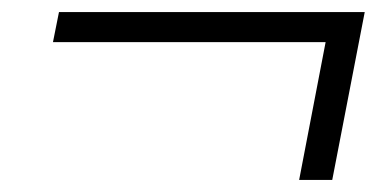

<svg xmlns="http://www.w3.org/2000/svg" viewBox="-20 -412 651 319"><path d="M68 -342H521L477 -113H532L586 -392H78Z"/></svg>

Font: KpSans
Style: Italic
Weight: 400
Italic angle: -11°
Version: Version 0.66